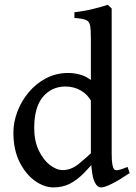

<svg xmlns="http://www.w3.org/2000/svg" viewBox="-20 -777 574 811"><path d="M527.8 -45.9Q437 14.6 407.2 14.6Q386.2 14.6 375 -21Q363.8 -56.6 363.8 -137.7V-617.2Q363.8 -653.3 360.4 -670.2Q356.9 -687 342.5 -692.9Q328.1 -698.7 294.4 -701.2V-725.1Q338.9 -730.5 374.5 -739.5Q410.2 -748.5 435.5 -756.8L451.7 -741.2V-131.3Q451.7 -97.2 454.6 -82.3Q457.5 -67.4 462.9 -61.5Q467.3 -56.6 479 -58.6Q490.7 -60.5 519 -71.8ZM399.9 -119.6Q364.7 -76.7 335.2 -46.6Q305.7 -16.6 275.1 -1Q244.6 14.6 205.6 14.6Q167 14.6 127.9 -12.9Q88.9 -40.5 62.7 -92.5Q36.6 -144.5 36.6 -216.8Q36.6 -261.2 53.5 -305.7Q70.3 -350.1 101.3 -387.2Q132.3 -424.3 174.8 -446.5Q217.3 -468.8 269 -468.8Q298.3 -468.8 328.1 -458.7Q357.9 -448.7 396 -411.6Q396 -382.3 389.4 -369.1Q382.8 -356 367.2 -346.7Q351.1 -377.4 321.8 -394.5Q292.5 -411.6 256.3 -411.6Q198.7 -411.6 161.6 -368.2Q124.5 -324.7 124.5 -235.8Q124.5 -181.6 143.6 -141.8Q162.6 -102.1 190.4 -80.3Q218.3 -58.6 245.1 -58.6Q280.8 -58.6 313.5 -85.4Q346.2 -112.3 380.9 -145Q386.7 -142.1 392.3 -132.8Q397.9 -123.5 399.9 -119.6Z"/></svg>

Font: Gentium Book Plus
Style: Regular
Weight: 400
Designer: Victor Gaultney, Annie Olsen, Iska Routamaa, Becca Hirsbrunner
Foundry: SIL International
Version: Version 6.101